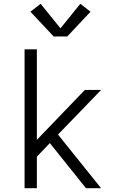

<svg xmlns="http://www.w3.org/2000/svg" viewBox="-20 -996 640 1016"><path d="M110 0V-735H175V-256L429 -520H515L287 -284L515 0H435L250 -231L244 -239L175 -167V0ZM336 -803H264L141 -934L195 -976L300 -846L405 -976L459 -934Z"/></svg>

Font: Iosevka Custom Light Extended
Style: Regular
Weight: 300
Width: 7
Monospace: yes
Designer: Belleve Invis
Foundry: Belleve Invis
Version: Version 11.2.4; ttfautohint (v1.8.4)